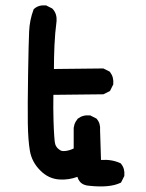

<svg xmlns="http://www.w3.org/2000/svg" viewBox="-20 -651 540 711"><path d="M312 37.1Q300.3 36.6 291 32.7Q281.7 28.8 275.6 21.5Q269.5 14.2 266.6 3.9Q234.9 15.6 201.2 13.7Q180.7 12.7 162.4 4.2Q144 -4.4 128.9 -20Q98.1 -50.8 90.8 -91.8Q84 -130.9 83 -195.3Q82.5 -227.1 82.8 -272.2Q83 -317.4 84 -376Q85.9 -493.7 87.9 -535.2Q88.9 -556.6 93 -576.7Q97.2 -596.7 104 -614.7L105 -617.2L106.9 -618.7Q123.5 -633.3 149.4 -630.9H151.4L152.8 -629.9L172.4 -620.1L173.8 -619.1L175.3 -617.7Q183.6 -608.4 187 -597.2Q190.4 -585.9 189.5 -573.2Q183.6 -528.3 181.6 -481.4Q180.7 -460.4 180.2 -439Q179.7 -417.5 179.7 -395.5L360.4 -397.5H362.8L364.7 -396.5L384.3 -386.7L386.2 -385.7L387.7 -383.8Q401.9 -365.2 399.4 -339.8V-337.9L398.4 -336.4L388.7 -316.9L387.2 -314L384.3 -312.5L364.7 -302.7L362.8 -301.8H360.4L177.7 -299.8Q176.8 -249.5 178.2 -203.1Q178.7 -186 179.4 -171.9Q180.2 -157.7 180.9 -146.5Q181.6 -135.3 182.6 -127Q183.6 -116.2 188.5 -108.4Q193.4 -100.6 202.1 -95.2Q205.6 -92.8 210.2 -92Q214.8 -91.3 220.9 -91.8Q227.1 -92.3 235.4 -94.5Q243.7 -96.7 252.9 -101.1V-176.8V-177.2V-177.7Q253.9 -184.1 255.6 -189.7Q257.3 -195.3 260.3 -200.4Q263.2 -205.6 267.1 -210.4L267.6 -211.4L268.6 -211.9Q287.1 -226.1 312.5 -223.6H314.5L315.9 -222.7L335.4 -212.9L337.4 -211.9L338.4 -210.4Q345.7 -202.1 348.6 -191.7Q351.6 -181.2 350.6 -168.5L354 -58.6Q393.6 -61.5 425.3 -46.9L427.2 -45.9L428.7 -43.9Q442.9 -26.4 440.4 -1V1L439.5 2.4L429.7 22L428.2 24.9L425.3 26.4Q385.7 44.9 312 37.1Z"/></svg>

Font: NaikaiFont
Style: Bold
Weight: 700
Version: Version 1.89